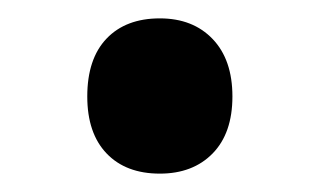

<svg xmlns="http://www.w3.org/2000/svg" viewBox="-20 -434 348 209"><path d="M154 -245Q117 -245 96 -267Q75 -289 75 -329Q75 -370 96 -392Q117 -414 154 -414Q190 -414 211.5 -391.5Q233 -369 233 -329Q233 -289 211.5 -267Q190 -245 154 -245Z"/></svg>

Font: Noto Sans Hanifi Rohingya SemiBold
Style: Regular
Weight: 600
Version: Version 2.101